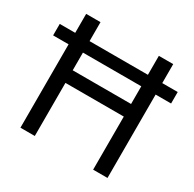

<svg xmlns="http://www.w3.org/2000/svg" viewBox="-166 -878 1052 1043"><g transform="rotate(30 360.0 -357.0)"><path d="M87 0V-523H-10V-595H87V-714H177V-595H543V-714H633V-595H730V-523H633V0H543V-333H177V0ZM177 -412H543V-523H177Z"/></g></svg>

Font: Advent Sans Logo
Style: Regular
Weight: 400
Designer: Types & Symbols
Foundry: Types & Symbols
Version: Version 1.002